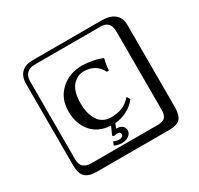

<svg xmlns="http://www.w3.org/2000/svg" viewBox="-195 -992 1490 1441"><g transform="rotate(-30 550.0 -271.0)"><path d="M495.1 43.9 484.9 33.7 516.1 -34.7Q408.2 -41 350.1 -110.4Q292 -179.7 292 -286.1Q292 -397.9 366.5 -466.1Q440.9 -534.2 550.8 -534.2Q590.8 -534.2 633.8 -526.1Q676.8 -518.1 699.7 -509.3L722.2 -501L724.1 -498Q710.9 -448.2 709 -400.9L690.9 -399.9Q646 -489.7 540 -490.2Q484.9 -490.2 442.9 -443.1Q400.9 -396 400.9 -292Q400.9 -203.1 438 -145.5Q475.1 -87.9 549.8 -87.9Q605 -87.9 645.5 -104.5Q686 -121.1 724.1 -163.1L741.2 -134.8Q707 -89.8 656.5 -64.2Q606 -38.6 553.2 -34.7L537.1 3.9Q574.2 3.9 590.6 20.5Q606.9 37.1 606.9 57.1Q606.9 84 583 102.1Q559.1 120.1 522 120.1Q490.2 120.1 458 105.5L470.2 75.7Q498 86.9 518.1 86.9Q533.2 86.9 543.7 79.3Q554.2 71.8 554.2 61Q554.2 52.2 548.1 46.1Q542 40 530.8 40Q506.8 40 495.1 43.9ZM249 -717.8Q204.1 -717.8 179.9 -693.8Q155.8 -669.9 155.8 -625V53.2Q155.8 136.2 249 136.2H820.8Q865.7 136.2 884.8 117.2Q903.8 98.1 903.8 53.2V-625Q903.8 -717.8 820.8 -717.8ZM1000 84Q1000 152.8 973.4 182.4Q946.8 211.9 880.9 211.9H249Q181.2 211.9 150.6 181.4Q120.1 150.9 120.1 84V-625Q120.1 -687 154.1 -720.5Q188 -753.9 249 -753.9H851.1Q920.9 -753.9 960.4 -721.9Q1000 -689.9 1000 -625Z"/></g></svg>

Font: Linux Biolinum Keyboard
Style: Regular
Weight: 700
Designer: Philipp H. Poll
Foundry: Philipp H. Poll
Version: Version 0.6.1 ; ttfautohint (v0.9)